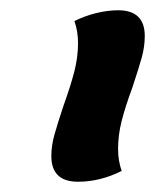

<svg xmlns="http://www.w3.org/2000/svg" viewBox="-20 -800 302 374"><path d="M80 -496Q80 -516 86 -537.5Q92 -559 104 -595Q117 -631 124.5 -659.5Q132 -688 132 -716Q132 -739 125 -759Q145 -769 167.5 -774.5Q190 -780 210 -780Q262 -780 262 -730Q262 -709 256 -687.5Q250 -666 238 -630Q224 -592 217 -564.5Q210 -537 210 -510Q210 -487 217 -467Q175 -446 132 -446Q80 -446 80 -496Z"/></svg>

Font: Lemonada SemiBold
Style: Regular
Weight: 600
Designer: Mohamed Gaber (Arabic) Eduardo Tunni (Latin)
Foundry: Kief Type Foundry
Version: Version 3.006